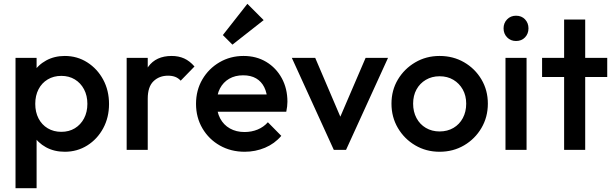

<svg xmlns="http://www.w3.org/2000/svg" viewBox="-20 -782 3208 1002"><path d="M318 10Q263 10 220 -13.5Q177 -37 152.5 -78Q128 -119 128 -171V-309Q128 -361 153 -402Q178 -443 221 -466.5Q264 -490 318 -490Q383 -490 435.5 -456.5Q488 -423 518.5 -366.5Q549 -310 549 -239Q549 -169 518.5 -112.5Q488 -56 435.5 -23Q383 10 318 10ZM61 200V-480H171V-351L152 -234L171 -118V200ZM300 -94Q340 -94 370.5 -112.5Q401 -131 418.5 -164Q436 -197 436 -240Q436 -283 418.5 -316Q401 -349 370.5 -367.5Q340 -386 300 -386Q260 -386 229 -367.5Q198 -349 181 -316Q164 -283 164 -240Q164 -197 181 -164Q198 -131 229 -112.5Q260 -94 300 -94Z M641 0V-480H751V0ZM751 -267 713 -286Q713 -377 753.5 -433.5Q794 -490 876 -490Q912 -490 941 -477Q970 -464 995 -435L923 -361Q910 -375 894 -381Q878 -387 857 -387Q811 -387 781 -358Q751 -329 751 -267Z M1257 10Q1185 10 1127.5 -22.5Q1070 -55 1036.5 -112Q1003 -169 1003 -240Q1003 -311 1036 -367.5Q1069 -424 1125.5 -457Q1182 -490 1251 -490Q1318 -490 1369.5 -459Q1421 -428 1450.5 -374Q1480 -320 1480 -251Q1480 -239 1478.5 -226.5Q1477 -214 1474 -199H1080V-289H1417L1376 -253Q1374 -297 1359 -327Q1344 -357 1316.5 -373Q1289 -389 1249 -389Q1207 -389 1176 -371Q1145 -353 1128 -320.5Q1111 -288 1111 -243Q1111 -198 1129 -164Q1147 -130 1180 -111.5Q1213 -93 1256 -93Q1293 -93 1324.5 -106Q1356 -119 1378 -144L1448 -73Q1413 -32 1363 -11Q1313 10 1257 10ZM1193 -549 1143 -599 1271 -762 1356 -677Z M1722 0 1503 -480H1625L1792 -89H1720L1888 -480H2005L1786 0Z M2274 10Q2204 10 2147 -23.5Q2090 -57 2056.5 -114Q2023 -171 2023 -241Q2023 -311 2056.5 -367Q2090 -423 2147 -456.5Q2204 -490 2274 -490Q2345 -490 2402 -457Q2459 -424 2492.5 -367.5Q2526 -311 2526 -241Q2526 -171 2492.5 -114Q2459 -57 2402 -23.5Q2345 10 2274 10ZM2274 -96Q2315 -96 2346.5 -114.5Q2378 -133 2395.5 -166Q2413 -199 2413 -241Q2413 -283 2395 -315Q2377 -347 2346 -365.5Q2315 -384 2274 -384Q2234 -384 2202.5 -365.5Q2171 -347 2153.5 -315Q2136 -283 2136 -241Q2136 -199 2153.5 -166Q2171 -133 2202.5 -114.5Q2234 -96 2274 -96Z M2618 0V-480H2728V0ZM2673 -568Q2645 -568 2626.5 -587Q2608 -606 2608 -634Q2608 -662 2626.5 -681Q2645 -700 2673 -700Q2702 -700 2720 -681Q2738 -662 2738 -634Q2738 -606 2720 -587Q2702 -568 2673 -568Z M2924 0V-680H3034V0ZM2809 -380V-480H3149V-380Z"/></svg>

Font: Outfit Thin Medium
Style: Regular
Weight: 500
Version: Version 1.100;gftools[0.9.27]